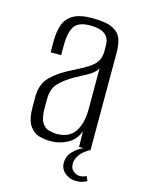

<svg xmlns="http://www.w3.org/2000/svg" viewBox="-101 -565 559 758"><g transform="rotate(15 178.5 -186.0)"><path d="M147 7Q125 7 101.5 1Q78 -5 61 -29Q44 -53 44 -105V-148Q44 -199 75 -230Q106 -261 158 -286Q192 -303 215 -317Q238 -331 249.5 -348Q261 -365 261 -391V-411Q261 -438 250 -451.5Q239 -465 220.5 -470Q202 -475 182 -475Q132 -475 116 -449Q100 -423 100 -374V-332H57V-378Q57 -415 66.5 -443.5Q76 -472 103 -488.5Q130 -505 182 -505Q238 -505 265 -491.5Q292 -478 300.5 -454.5Q309 -431 309 -400V0H262L261 -64Q248 -28 216 -10.5Q184 7 147 7ZM163 -27Q214 -27 237 -61.5Q260 -96 260 -154V-320Q249 -302 223.5 -287.5Q198 -273 171 -259Q133 -237 112 -214Q91 -191 91 -149V-113Q91 -73 102.5 -54.5Q114 -36 131 -31.5Q148 -27 163 -27ZM285 133Q259 133 239.5 117Q220 101 220 76Q220 48 239.5 28Q259 8 281 0H309Q283 13 269 32Q255 51 255 70Q255 90 268 100Q281 110 294 110Q303 110 310 107.5Q317 105 321 103L329 122Q323 125 312 129Q301 133 285 133Z"/></g></svg>

Font: Alumni Sans Thin Light
Style: Regular
Weight: 300
Version: Version 1.018